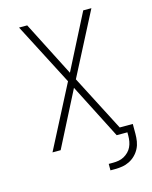

<svg xmlns="http://www.w3.org/2000/svg" viewBox="-133 -821 866 1092"><g transform="rotate(-15 300.0 -275.5)"><path d="M379 184V146H405Q422 146 438.5 143Q455 140 469.5 132Q484 124 496 112Q508 100 515 85Q522 70 525 53.5Q528 37 528 20V0H465L300 -323L135 0H87L277 -368L87 -735H135L300 -412L465 -735H513L323 -367L493 -38H570V20Q570 42 566.5 64Q563 86 553 105.5Q543 125 527 141Q511 157 491 167Q471 177 449 180.5Q427 184 405 184Z"/></g></svg>

Font: Iosevka SS04 XLt Ex
Style: Regular
Weight: 200
Width: 7
Monospace: yes
Designer: Belleve Invis
Foundry: Belleve Invis
Version: Version 19.0.0; ttfautohint (v1.8.4)